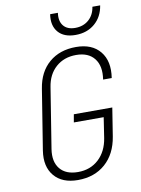

<svg xmlns="http://www.w3.org/2000/svg" viewBox="-102 -1018 804 1096"><g transform="rotate(-10 300.0 -470.0)"><path d="M260 10Q169 10 123 -44.5Q77 -99 91 -190L147 -540Q162 -635 223.5 -687.5Q285 -740 379 -740Q472 -740 518.5 -683Q565 -626 550 -530H500Q512 -607 477.5 -651Q443 -695 372 -695Q302 -695 255 -653.5Q208 -612 197 -540L141 -190Q130 -118 164 -76.5Q198 -35 268 -35Q340 -35 388 -79.5Q436 -124 448 -200L466 -318H293L301 -364H524L498 -200Q482 -101 419 -45.5Q356 10 260 10ZM390 -808Q323 -808 290 -846.5Q257 -885 267 -950H312Q305 -903 327 -875.5Q349 -848 395 -848Q442 -848 473.5 -875.5Q505 -903 512 -950H557Q547 -885 502 -846.5Q457 -808 390 -808Z"/></g></svg>

Font: JetBrains Mono NL Thin
Style: Italic
Weight: 100
Italic angle: -9°
Monospace: yes
Designer: Philipp Nurullin, Konstantin Bulenkov
Foundry: JetBrains
Version: Version 2.305; ttfautohint (v1.8.4.7-5d5b)